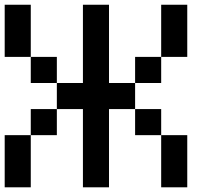

<svg xmlns="http://www.w3.org/2000/svg" viewBox="-20 -798 929 818"><path d="M111.1 -555.6H0V-777.8H111.1ZM666.7 -222.2H555.6V-333.3H666.7ZM666.7 -444.4H555.6V-555.6H666.7ZM222.2 -222.2H111.1V-333.3H222.2ZM222.2 -444.4H111.1V-555.6H222.2ZM444.4 -333.3V0H333.3V-333.3H222.2V-444.4H333.3V-777.8H444.4V-444.4H555.6V-333.3ZM111.1 0H0V-222.2H111.1ZM777.8 0H666.7V-222.2H777.8ZM777.8 -555.6H666.7V-777.8H777.8Z"/></svg>

Font: Pixeloid Sans
Style: Regular
Weight: 400
Designer: GGBotNet
Foundry: GGBotNet
Version: 0.5